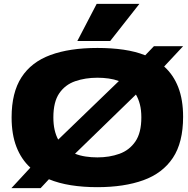

<svg xmlns="http://www.w3.org/2000/svg" viewBox="-20 -958 972 993"><path d="M190 15H39L137 -91Q90 -134 65 -198.5Q40 -263 40 -351Q40 -479 91 -558Q142 -637 241 -673.5Q340 -710 484 -710Q557 -710 619 -701Q681 -692 731 -672L776 -719H927L829 -614Q877 -571 902 -506.5Q927 -442 927 -354Q927 -221 874 -141.5Q821 -62 721.5 -26Q622 10 483 10Q410 10 347 0Q284 -10 233 -31ZM256 -351Q256 -315 262.5 -286.5Q269 -258 281 -236L595 -539Q570 -548 542 -552Q514 -556 484 -556Q421 -556 369 -538Q317 -520 286.5 -475.5Q256 -431 256 -351ZM484 -144Q546 -144 597.5 -162.5Q649 -181 680 -226Q711 -271 711 -351Q711 -389 703.5 -418Q696 -447 683 -469L368 -163Q393 -153 422.5 -148.5Q452 -144 484 -144ZM380 -746 480 -938H701L550 -746Z"/></svg>

Font: Georama Extended ExtraBold
Style: Regular
Weight: 800
Width: 7
Designer: Jean-Baptiste Levee
Foundry: Production Type
Version: Version 1.000